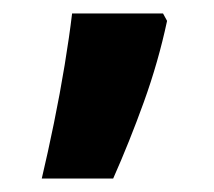

<svg xmlns="http://www.w3.org/2000/svg" viewBox="-20 -136 318 285"><path d="M222 -116 228 -105Q215 -44 193.5 15.5Q172 75 148 129H42Q51 91 60 47Q69 3 76 -39.5Q83 -82 87 -116Z"/></svg>

Font: Noto Sans Sinhala SemiCondensed
Style: Bold
Weight: 700
Width: 4
Designer: Jelle Bosma - Monotype Design Team
Foundry: Monotype Imaging Inc.
Version: Version 2.006; ttfautohint (v1.8.4.7-5d5b)